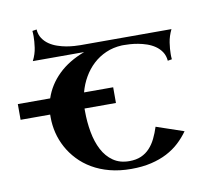

<svg xmlns="http://www.w3.org/2000/svg" viewBox="-140 -699 844 793"><g transform="rotate(-10 282.0 -302.5)"><path d="M68.8 -330.1Q86.9 -384.8 130.1 -427Q173.3 -469.2 240.2 -494.1H24.9Q38.6 -521 42.2 -547.6Q45.9 -574.2 45.9 -594.2Q45.9 -599.6 45.7 -603.8Q45.4 -607.9 45.4 -610.8Q44.9 -614.3 44.9 -617.2L63 -620.1Q64.5 -598.1 75 -582.5Q85.4 -566.9 100.8 -556.4Q116.2 -545.9 134.8 -539.6Q153.3 -533.2 171.4 -530Q189.5 -526.9 204.8 -525.9Q220.2 -524.9 230 -524.9H611.8Q598.6 -497.6 594.7 -471.2Q590.8 -444.8 590.8 -424.8Q590.8 -419.4 590.8 -415.3Q590.8 -411.1 591.3 -408.2Q591.3 -404.8 591.8 -401.9L574.2 -398.9Q572.3 -420.9 561.8 -436.5Q551.3 -452.1 535.9 -462.6Q520.5 -473.1 502 -479.5Q483.4 -485.8 465.6 -489Q447.8 -492.2 432.1 -493.2Q416.5 -494.1 407.2 -494.1H397.9Q361.3 -492.2 331.1 -479Q300.8 -465.8 277.1 -443.8Q253.4 -421.9 236.6 -392.8Q219.7 -363.8 210.9 -330.1H333V-264.2H201.2V-253.9Q201.2 -207.5 209 -164.8Q216.8 -122.1 233.9 -89.4Q251 -56.6 278.8 -37.4Q306.6 -18.1 346.2 -18.1Q375 -18.1 396 -27.3Q417 -36.6 432.1 -53Q447.3 -69.3 458 -91.3Q468.8 -113.3 477.1 -139.2L591.8 -100.1Q574.2 -75.2 551.5 -54.2Q528.8 -33.2 499.3 -17.8Q469.7 -2.4 432.6 6.3Q395.5 15.1 349.1 15.1Q299.8 15.1 259 4.4Q218.3 -6.3 185.8 -25.4Q153.3 -44.4 129.2 -70.1Q105 -95.7 88.9 -125.5Q72.8 -155.3 64.9 -187.5Q57.1 -219.7 57.1 -252V-264.2H-66.9V-330.1Z"/></g></svg>

Font: Uncial Antiqua
Style: Regular
Weight: 400
Version: Version 1.000